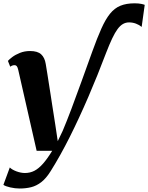

<svg xmlns="http://www.w3.org/2000/svg" viewBox="-48 -856 870 1127"><path d="M67 250.5Q40.5 250.5 12 244Q-16.5 237.5 -28 229L9.5 127Q22.5 140 48.5 149.8Q74.5 159.5 98.5 159.5Q128.5 159.5 153.8 146.5Q179 133.5 204.2 105Q229.5 76.5 258.5 29H167L59 -446Q55.5 -461.5 50.5 -467.5Q45.5 -473.5 38 -473.5Q31 -473.5 25 -471.5Q19 -469.5 12 -464.5L-1.5 -498.5Q6 -507.5 24.2 -521.2Q42.5 -535 69.5 -545.8Q96.5 -556.5 128.5 -556.5Q172.5 -556.5 193.5 -537.2Q214.5 -518 220.5 -480.5Q225 -453 229.8 -423.5Q234.5 -394 239.2 -363.5Q244 -333 248.8 -302.5Q253.5 -272 258.2 -241Q263 -210 267.8 -180Q272.5 -150 277 -121L291 -27.5L320 -88Q343.5 -143.5 371.2 -217Q399 -290.5 429.8 -376.2Q460.5 -462 493.5 -553Q522.5 -633.5 547 -688.2Q571.5 -743 597.8 -775.5Q624 -808 658.5 -822.2Q693 -836.5 741.5 -836.5Q766 -836.5 781 -833.2Q796 -830 801.5 -827.5L783.5 -698Q769.5 -710 750.2 -717.2Q731 -724.5 709.5 -724.5Q690 -724.5 673.5 -715Q657 -705.5 641.8 -684.8Q626.5 -664 610.5 -630.2Q594.5 -596.5 575.5 -547.5Q524.5 -412.5 470.5 -287.2Q416.5 -162 361.5 -52.2Q306.5 57.5 250 147.5Q223 191 194.5 213Q166 235 134.8 242.8Q103.5 250.5 67 250.5Z"/></svg>

Font: Merriweather 48pt Black
Style: Italic
Weight: 900
Italic angle: -7.8°
Version: Version 2.101